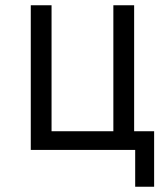

<svg xmlns="http://www.w3.org/2000/svg" viewBox="-20 -570 640 730"><path d="M494 140V0H97V-550H176V-71H411V-550H490V-71H566V140Z"/></svg>

Font: JetBrains Mono NL Light
Style: Regular
Weight: 300
Monospace: yes
Designer: Philipp Nurullin, Konstantin Bulenkov
Foundry: JetBrains
Version: Version 2.305; ttfautohint (v1.8.4.7-5d5b)